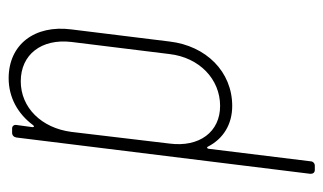

<svg xmlns="http://www.w3.org/2000/svg" viewBox="-172 -377 748 444"><g transform="rotate(-90 202.0 -155.0)"><path d="M243 -509C199 -509 161 -488 135 -453C132 -449 130 -450 130 -454L135 -491C136 -497 132 -501 127 -501H117C111 -501 107 -497 106 -491L22 189C22 195 25 199 31 199H41C46 199 51 195 51 189L80 -47C81 -51 84 -51 85 -48C103 -13 136 8 179 8C258 8 318 -52 328 -137L356 -364C367 -449 321 -509 243 -509ZM327 -364 299 -137C291 -68 241 -20 179 -20C119 -20 83 -68 92 -137L119 -364C128 -433 175 -481 236 -481C298 -481 335 -433 327 -364Z"/></g></svg>

Font: Barlow Condensed Thin
Style: Italic
Weight: 250
Width: 3
Italic angle: -7°
Designer: Jeremy Tribby
Foundry: Tribby Type
Version: Version 1.422;hotconv 1.0.109;makeotfexe 2.5.65596